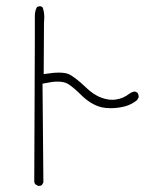

<svg xmlns="http://www.w3.org/2000/svg" viewBox="-20 -600 540 635"><path d="M170.4 -330.1Q192.9 -330.1 206.1 -321.8Q225.1 -309.1 247.6 -286.6Q281.2 -253.4 316.4 -245.1Q329.6 -242.2 345.2 -242.2Q370.1 -242.2 392.3 -248Q414.6 -253.9 433.1 -268.6L438.5 -277.8Q438.5 -279.3 438.5 -281.7Q438.5 -287.6 434.6 -293.5L426.3 -297.4Q417 -296.9 405.8 -288.6Q387.2 -274.4 363.8 -271Q357.4 -270 351.1 -270Q333.5 -270 314.5 -277.3Q288.6 -286.6 260.7 -314Q235.8 -337.9 212.9 -352.1Q200.2 -359.9 173.8 -359.9Q158.7 -359.9 139.6 -356.9L124.5 -355L125.5 -524.9Q126.5 -533.7 126.5 -541.5Q126.5 -560.5 121.1 -575.7L113.8 -579.6Q106.9 -579.6 102.1 -576.2Q95.2 -564 95.2 -547.4Q95.2 -545.9 95.2 -542Q95.2 -538.1 95.2 -463.4Q95.2 -388.7 93.3 0.5Q93.8 6.3 97.2 9.8L106.9 15.1Q114.3 15.1 118.7 11.7L123.5 3.4L120.6 -323.2L130.9 -325.2Q153.8 -330.1 170.4 -330.1Z"/></svg>

Font: NaikaiFont
Style: ExtraLight
Weight: 200
Version: Version 1.89